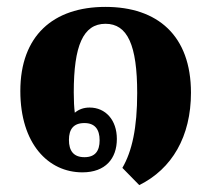

<svg xmlns="http://www.w3.org/2000/svg" viewBox="-20 -490 613 557"><path d="M534 -221C534 -387 437 -470 286 -470C134 -470 39 -386 39 -226C39 -73 120 10 219 10C286 10 319 -30 319 -87C319 -142 286 -178 240 -178C223 -178 209 -173 197 -163C195 -179 194 -197 194 -222C194 -357 221 -421 286 -421C350 -421 378 -359 378 -220C378 -119 363 -51 335 -3L384 47C479 0 534 -94 534 -221ZM225 -34C193 -34 180 -53 180 -84C180 -115 193 -133 225 -133C255 -133 269 -115 269 -83C269 -52 256 -34 225 -34Z"/></svg>

Font: Noto Serif Thai SemiCondensed Extra
Style: Regular
Weight: 800
Width: 4
Designer: Monotype Design Team
Foundry: Monotype Imaging Inc.
Version: Version 1.901